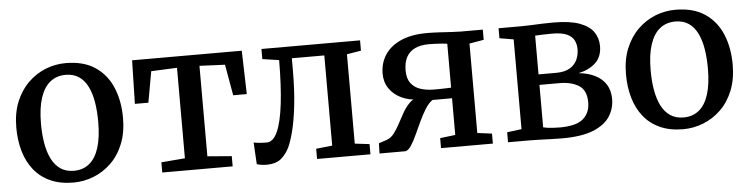

<svg xmlns="http://www.w3.org/2000/svg" viewBox="-40 -743 3620 928"><g transform="rotate(-5 1770.0 -279.0)"><path d="M32 -277.5Q32 -348 54 -402Q76 -456 113.8 -493Q151.5 -530 198.8 -548.8Q246 -567.5 296.5 -567.5Q383.5 -567.5 439.5 -529.8Q495.5 -492 522.8 -426.8Q550 -361.5 550 -279Q550 -208.5 528 -154Q506 -99.5 468.2 -63Q430.5 -26.5 383 -7.8Q335.5 11 285 11Q220 11 172.2 -10.8Q124.5 -32.5 93.5 -71.5Q62.5 -110.5 47.2 -163Q32 -215.5 32 -277.5ZM292 -45.5Q335.5 -45.5 366.2 -70.2Q397 -95 413 -145.2Q429 -195.5 429 -271Q429 -322.5 421.8 -366.5Q414.5 -410.5 398.2 -443Q382 -475.5 355.8 -493.2Q329.5 -511 291.5 -511Q247.5 -511 216.5 -486.2Q185.5 -461.5 169 -411.5Q152.5 -361.5 152.5 -285.5Q152.5 -233.5 160.2 -189.5Q168 -145.5 184.5 -113.2Q201 -81 227.5 -63.2Q254 -45.5 292 -45.5Z M716 0V-49.5L831 -59V-498L705.5 -492.5L678.5 -342H613L618 -553H1150L1156 -342H1090L1063.5 -492.5L940 -498V-59L1057.5 -49.5V0Z M1221 6.5Q1206 6.5 1193.8 4.2Q1181.5 2 1174.5 -0.5L1168.5 -106Q1179 -103.5 1196.2 -102Q1213.5 -100.5 1232 -100.5Q1263 -100.5 1283.8 -146Q1304.5 -191.5 1315 -278.8Q1325.5 -366 1326 -492L1245.5 -504V-553H1724V-503L1655 -491.5V-58L1726 -49.5V0H1467V-49.5L1545.5 -58V-495.5H1388V-446.5Q1388 -340 1379.2 -265.2Q1370.5 -190.5 1358 -142.5Q1345.5 -94.5 1333 -68Q1318 -36.5 1293 -15Q1268 6.5 1221 6.5Z M1770 0 1771.5 -49.5 1809 -62Q1830.5 -69 1846 -89Q1861.5 -109 1875 -135Q1888.5 -161 1903.2 -186.8Q1918 -212.5 1936.8 -231.5Q1955.5 -250.5 1982.5 -255.5L1983 -244Q1936.5 -244 1899 -261.5Q1861.5 -279 1840 -310.2Q1818.5 -341.5 1818.5 -382.5Q1818.5 -433.5 1844.2 -473.5Q1870 -513.5 1921.5 -536.8Q1973 -560 2050.5 -560Q2078.5 -560 2108.8 -558.2Q2139 -556.5 2166 -554.8Q2193 -553 2210.5 -553H2319.5V-503.5L2249.5 -491.5V-57.5L2320 -48.5V0H2068.5V-48.5L2142.5 -57.5V-235.5H2048Q2029 -223 2012.5 -196.8Q1996 -170.5 1981 -138.5Q1966 -106.5 1952.2 -76.2Q1938.5 -46 1924.8 -24.8Q1911 -3.5 1896.5 0ZM2059.5 -285Q2073 -285 2088.8 -285.2Q2104.5 -285.5 2119.2 -286Q2134 -286.5 2142.5 -287V-500Q2133.5 -501.5 2117.5 -502.8Q2101.5 -504 2084 -504.8Q2066.5 -505.5 2053 -505.5Q2012.5 -505.5 1985.2 -492.2Q1958 -479 1944.2 -453Q1930.5 -427 1930.5 -388.5Q1930.5 -349.5 1947.8 -326.8Q1965 -304 1994.2 -294.5Q2023.5 -285 2059.5 -285Z M2657 4Q2633.5 4 2603.5 3Q2573.5 2 2545.8 1Q2518 0 2501 0H2393.5V-48.5L2464 -57.5V-493L2396 -504.5V-553H2509Q2526 -553 2552.2 -554.2Q2578.5 -555.5 2607.5 -556.5Q2636.5 -557.5 2661.5 -557.5Q2742.5 -557.5 2789.5 -540Q2836.5 -522.5 2856.8 -492.5Q2877 -462.5 2877 -424.5Q2877 -373 2845.5 -343.5Q2814 -314 2762.5 -303Q2809 -298.5 2842.8 -281.2Q2876.5 -264 2894.8 -234.8Q2913 -205.5 2913 -164.5Q2913 -117.5 2887.8 -79.2Q2862.5 -41 2806.5 -18.5Q2750.5 4 2657 4ZM2649 -49.5Q2729.5 -49.5 2763 -78.8Q2796.5 -108 2796.5 -158.5Q2796.5 -217 2760.2 -240Q2724 -263 2666.5 -263H2569V-57Q2576.5 -55 2589.2 -53.2Q2602 -51.5 2617.5 -50.5Q2633 -49.5 2649 -49.5ZM2569 -314H2654.5Q2696 -314 2720.8 -328.8Q2745.5 -343.5 2756.5 -367.5Q2767.5 -391.5 2767.5 -419Q2767.5 -444 2757.2 -463.2Q2747 -482.5 2721.8 -493.5Q2696.5 -504.5 2651 -504.5Q2630 -504.5 2609 -503.8Q2588 -503 2569 -502Z M2990 -277.5Q2990 -348 3012 -402Q3034 -456 3071.8 -493Q3109.5 -530 3156.8 -548.8Q3204 -567.5 3254.5 -567.5Q3341.5 -567.5 3397.5 -529.8Q3453.5 -492 3480.8 -426.8Q3508 -361.5 3508 -279Q3508 -208.5 3486 -154Q3464 -99.5 3426.2 -63Q3388.5 -26.5 3341 -7.8Q3293.5 11 3243 11Q3178 11 3130.2 -10.8Q3082.5 -32.5 3051.5 -71.5Q3020.5 -110.5 3005.2 -163Q2990 -215.5 2990 -277.5ZM3250 -45.5Q3293.5 -45.5 3324.2 -70.2Q3355 -95 3371 -145.2Q3387 -195.5 3387 -271Q3387 -322.5 3379.8 -366.5Q3372.5 -410.5 3356.2 -443Q3340 -475.5 3313.8 -493.2Q3287.5 -511 3249.5 -511Q3205.5 -511 3174.5 -486.2Q3143.5 -461.5 3127 -411.5Q3110.5 -361.5 3110.5 -285.5Q3110.5 -233.5 3118.2 -189.5Q3126 -145.5 3142.5 -113.2Q3159 -81 3185.5 -63.2Q3212 -45.5 3250 -45.5Z"/></g></svg>

Font: Merriweather 24pt Medium
Style: Regular
Weight: 500
Designer: Eben Sorkin
Foundry: Eben Sorkin
Version: Version 2.100